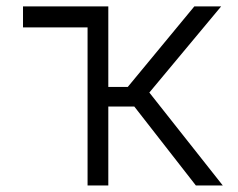

<svg xmlns="http://www.w3.org/2000/svg" viewBox="-20 -565 724 585"><path d="M246.8 0V-481.5H50.1V-545.5H310V-300.1H369.3L572.1 -545.5H653.8L435 -283L658.7 0H576.7L389.2 -240.4H310V0Z"/></svg>

Font: Inter UI Light
Style: Regular
Weight: 300
Designer: Rasmus Andersson
Foundry: rsms
Version: 3.2;8d6f07862